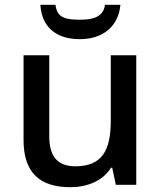

<svg xmlns="http://www.w3.org/2000/svg" viewBox="-20 -769 670 799"><path d="M481 -749H417C410 -697 364 -687 314 -687C254 -687 217 -694 211 -749H148C153 -662 208 -606 312 -606C413 -606 474 -664 481 -749ZM547 -539H441V-266C441 -144 405 -77 294 -77C219 -77 185 -118 185 -202V-539H78V-186C78 -49 147 10 273 10C341 10 407 -15 442 -71H447L462 0H547Z"/></svg>

Font: Noto Sans Gunjala Gondi Medium
Style: Regular
Weight: 500
Designer: Ek Type
Foundry: Ek Type
Version: Version 1.004